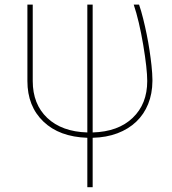

<svg xmlns="http://www.w3.org/2000/svg" viewBox="-20 -565 732 817"><path d="M374.3 231.5H351.6V21.3Q232.6 17.4 164.8 -47.6Q96.6 -112.9 96.6 -220.2V-545.5H119.3V-220.2Q119.3 -121.8 181.1 -63.2Q243.3 -4.6 351.6 -1.4V-545.5H374.3V-1.4Q483.3 -4.6 544.7 -63.6Q606.5 -122.5 606.5 -220.2Q606.5 -271.7 589.5 -373.6Q572.1 -476.6 549 -545.5H571.7Q581 -518.5 589.1 -485.8Q597.3 -453.1 604.2 -418.9Q611.2 -384.6 616.3 -350.7Q621.4 -316.8 624.6 -287.3Q626.4 -269.2 627.5 -253.9Q628.6 -238.6 628.6 -225.9V-220.2Q628.2 -166.2 610.4 -122.3Q592.7 -78.5 559.7 -47.1Q526.6 -15.6 479.8 2.1Q432.9 19.9 374.3 21.3Z"/></svg>

Font: Linik Sans Thin
Style: Regular
Weight: 100
Designer: Fonts by Rasmus Andersson / Changes by Cristiano Sobral with parts from Marc Monis
Foundry: rsms
Version: Version 3.020; ttfautohint (v1.6)